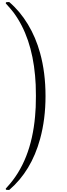

<svg xmlns="http://www.w3.org/2000/svg" viewBox="-20 -1170 637 1839"><path d="M35 -1138Q35 -1146 39 -1148Q43 -1150 56 -1150H69Q171 -1063 247 -937.5Q323 -812 364 -662Q416 -475 416 -250Q416 -28 364 161Q280 468 69 649H56Q42 649 38.5 647Q35 645 35 637Q36 636 48 622Q278 374 316 -56Q324 -133 324 -251Q324 -368 316 -445Q283 -816 110 -1050Q78 -1091 48 -1123Q36 -1137 35 -1138Z"/></svg>

Font: KaTeX_Size2
Style: Regular
Weight: 400
Version: Version 1.1; ttfautohint (v1.3)